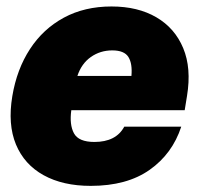

<svg xmlns="http://www.w3.org/2000/svg" viewBox="-20 -573 623 602"><path d="M264.6 9.8Q177.2 9.8 116.7 -23.7Q56.2 -57.1 30 -120.1Q3.9 -183.1 18.6 -271.5Q32.7 -356 74 -419.2Q115.2 -482.4 180.2 -517.6Q245.1 -552.7 329.6 -552.7Q412.1 -552.7 470.2 -518.8Q528.3 -484.9 554.4 -422.1Q580.6 -359.4 566.4 -272.5L559.1 -227.5H203.6Q197.3 -182.1 211.9 -155Q226.6 -127.9 275.9 -127.9Q343.8 -127.9 369.6 -175.8H548.3Q520.5 -90.8 449.2 -40.5Q377.9 9.8 264.6 9.8ZM332 -415Q294.4 -415 264.9 -394.3Q235.4 -373.5 222.7 -335H392.1Q395.5 -373.5 382.6 -394.3Q369.6 -415 332 -415Z"/></svg>

Font: Inter Tight Black
Style: Italic
Weight: 900
Italic angle: -9.39999°
Designer: Rasmus Andersson
Foundry: rsms
Version: Version 3.004; ttfautohint (v1.8.4.7-5d5b)